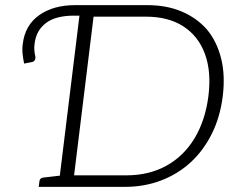

<svg xmlns="http://www.w3.org/2000/svg" viewBox="-20 -729 913 749"><path d="M208 0 295 -709H554Q630 -709 689 -684Q748 -659 788 -613Q826 -567 842.5 -501.5Q859 -436 849 -354Q839 -273 806.5 -207.5Q774 -142 724 -96Q674 -50 608.5 -25Q543 0 467 0ZM269 -45H473Q562 -45 630 -83Q698 -121 739.5 -190.5Q781 -260 793 -354Q805 -449 779.5 -518.5Q754 -588 695.5 -626Q637 -664 549 -664H345ZM131 0 134 -23Q135 -29 138.5 -32Q142 -35 147 -36L224 -45L225 0ZM74 -481Q70 -501 68 -520Q66 -539 69 -559Q78 -631 133 -670Q188 -709 274 -709H295L290 -668H269Q197 -668 159 -639Q121 -610 115 -559Q113 -546 114 -533Q115 -520 118 -508Q119 -501 116 -495Q113 -489 105 -487Z"/></svg>

Font: Aleo Light
Style: Italic
Weight: 300
Italic angle: -7°
Designer: Alessio Laiso
Foundry: Alessio Laiso
Version: Version 2.001;gftools[0.9.29]